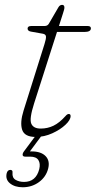

<svg xmlns="http://www.w3.org/2000/svg" viewBox="-20 -556 394 790"><path d="M157.5 -417 107 -426Q93.5 -428.5 93.5 -438.5Q93.5 -449 109 -449H163.5Q175.5 -449 181 -458.5L220 -525.5Q226 -536 235.5 -536Q245 -536 245 -525Q245 -520.5 243.2 -514.5Q241.5 -508.5 239 -500.5L222.5 -449H340.5Q354 -449 354 -439.5Q354 -424.5 327 -424.5H214.5L120.5 -131Q100 -67 108.8 -47Q117.5 -27 147.5 -27Q176 -27 200.2 -38.8Q224.5 -50.5 249.5 -78.5Q256.5 -87 263 -87Q270.5 -87 270.5 -78.5Q270.5 -62.5 249.2 -42.5Q228 -22.5 195 -7.5Q162 7.5 127 7.5Q81 7.5 71.2 -22Q61.5 -51.5 77 -101L163 -374.5Q170 -396.5 169.2 -405.5Q168.5 -414.5 157.5 -417ZM133.5 -7H158L103 67H110.5Q149 67 167.8 86.5Q186.5 106 178 138.5Q169 172.5 140 193.5Q111 214.5 73.5 214.5Q41 214.5 21.2 198.5Q1.5 182.5 7.5 157Q11 143.5 22 143Q33 143 31.5 154.5Q29.5 175.5 44.2 184Q59 192.5 79 192.5Q128 192.5 141.5 140Q147 117 138 102.8Q129 88.5 104 88.5H84Q74 88.5 73.2 81.8Q72.5 75 78.5 67Z"/></svg>

Font: Fraunces 9pt Soft Thin
Style: Italic
Weight: 100
Italic angle: -16°
Version: Version 1.000;[b76b70a41]